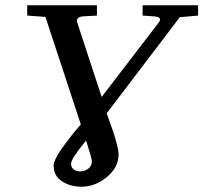

<svg xmlns="http://www.w3.org/2000/svg" viewBox="-20 -691 770 727"><path d="M730 -632 661 -626 384 -262Q385 -259 394.5 -232.5Q404 -206 410.5 -186.5Q417 -167 423 -143Q429 -119 429 -107Q429 -57 384.5 -20.5Q340 16 289 16Q246 16 214.5 -4.5Q183 -25 183 -65Q183 -74 190 -88.5Q197 -103 206.5 -117.5Q216 -132 230 -150.5Q244 -169 253 -180.5Q262 -192 274 -206L286 -220L152 -627L83 -632V-671H347V-632L294 -629Q266 -627 273 -604Q357 -348 365 -324L582 -607Q596 -626 564 -629L520 -632V-671H730ZM328 -81Q328 -89 306 -159Q249 -90 249 -71Q249 -57 259 -49.5Q269 -42 283 -42Q301 -42 314.5 -52.5Q328 -63 328 -81Z"/></svg>

Font: Veleka
Style: Italic
Weight: 400
Italic angle: -12°
Designer: Stefan Peev, Context Ltd, 2016; SIL International, 1997-2014.
Foundry: Stefan Peev, Context Ltd, 2016
Version: Version 1.000